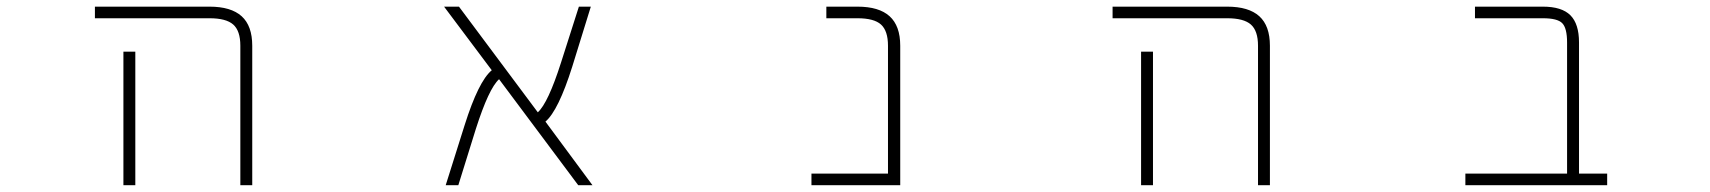

<svg xmlns="http://www.w3.org/2000/svg" viewBox="-20 -544 5040 566"><path d="M597.7 -490.2H259.8V-524.4H597.7Q661.1 -524.4 692.4 -496.1Q723.6 -467.8 723.6 -409.2V2H688.5V-409.2Q688.5 -453.1 667.5 -471.7Q646.5 -490.2 597.7 -490.2ZM343.8 -391.6H378.9V-24.4V2H343.8V-24.4Z M1726.6 2H1684.6L1451.2 -310.5Q1420.9 -283.2 1382.8 -164.1L1331.1 2H1293.9L1349.6 -174.8Q1390.6 -304.7 1429.7 -336.9L1289.1 -524.4H1333L1565.4 -212.9Q1595.7 -240.2 1633.8 -359.4L1686.5 -524.4H1721.7L1667 -347.7Q1626 -217.8 1587.9 -185.5Z M2597.7 -409.2Q2597.7 -453.1 2577.1 -471.7Q2556.6 -490.2 2507.8 -490.2H2416V-524.4H2507.8Q2571.3 -524.4 2602.5 -496.1Q2633.8 -467.8 2633.8 -409.2V2H2372.1V-32.2H2597.7Z M3597.7 -490.2H3259.8V-524.4H3597.7Q3661.1 -524.4 3692.4 -496.1Q3723.6 -467.8 3723.6 -409.2V2H3688.5V-409.2Q3688.5 -453.1 3667.5 -471.7Q3646.5 -490.2 3597.7 -490.2ZM3343.8 -391.6H3378.9V-24.4V2H3343.8V-24.4Z M4599.6 -418.9Q4599.6 -460.9 4585.4 -475.6Q4571.3 -490.2 4528.3 -490.2H4328.1V-524.4H4528.3Q4584 -524.4 4609.4 -499Q4634.8 -473.6 4634.8 -418.9V-32.2H4717.8V2H4299.8V-32.2H4599.6Z"/></svg>

Font: GenEi Gothic M ExtraLight
Style: Regular
Weight: 200
Designer: o_tamon (Modified); [Source Han Sans]
Ryoko NISHIZUKA  (kana & ideographs); Paul D. Hunt (Latin, Greek & Cyrillic); Wenl
Version: Version 1.1a;Original Version 1.004